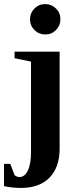

<svg xmlns="http://www.w3.org/2000/svg" viewBox="-28 -714 381 947"><path d="M270 -619.1Q270 -587.9 248.3 -565.9Q226.6 -543.9 195.3 -543.9Q164.1 -543.9 142.1 -565.7Q120.1 -587.4 120.1 -619.1Q120.1 -649.9 141.8 -671.9Q163.6 -693.8 195.3 -693.8Q226.1 -693.8 248 -672.1Q270 -650.4 270 -619.1ZM266.1 19Q266.1 110.8 216.6 161.9Q167 212.9 75.7 212.9Q32.2 212.9 -8.3 204.1V94.2H22.9L43.9 149.9Q55.7 159.2 67.9 159.2Q94.2 159.2 109.6 126.7Q125 94.2 125 34.7V-410.2L43.9 -426.8V-459H266.1Z"/></svg>

Font: Liberation Serif
Style: Bold
Weight: 700
Designer: Steve Matteson
Foundry: Ascender Corporation
Version: Version 2.1.5